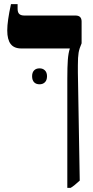

<svg xmlns="http://www.w3.org/2000/svg" viewBox="-20 -667 449 927"><path d="M305 -286Q305 -345 307.5 -378Q310 -411 317 -432V-433H83Q48 -433 31.5 -454.5Q15 -476 15 -520Q15 -565 33 -647H65V-625Q65 -607 73 -599.5Q81 -592 98 -592H345Q374 -592 374 -563V-458Q363 -433 359.5 -412.5Q356 -392 356 -351V-317L365 205Q337 231 321 240H305ZM171 -337Q187 -337 197 -327Q207 -317 207 -299Q207 -280 197 -270Q187 -260 171 -260Q154 -260 144.5 -270Q135 -280 135 -299Q135 -317 144.5 -327Q154 -337 171 -337Z"/></svg>

Font: Noto Serif Hebrew CondExtraBold
Style: Regular
Weight: 800
Width: 3
Designer: Monotype Design Team
Foundry: Monotype Imaging Inc.
Version: Version 1.000